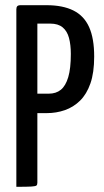

<svg xmlns="http://www.w3.org/2000/svg" viewBox="-20 -720 400 740"><path d="M71 -284Q56 -284 55 -289Q54 -294 54 -306V-681Q54 -684 54.5 -692Q55 -700 66 -700H159Q222 -700 263 -679.5Q304 -659 323.5 -615.5Q343 -572 343 -502Q343 -440 328.5 -398.5Q314 -357 288.5 -332Q263 -307 230 -295.5Q197 -284 160 -284ZM43 0V-684Q43 -692 46.5 -696Q50 -700 60 -700H108Q120 -700 122 -692Q124 -684 124 -684V-16Q124 -8 120.5 -5Q117 -2 100.5 -1Q84 0 43 0ZM122 -359H168Q196 -359 214.5 -374Q233 -389 243 -422.5Q253 -456 253 -512Q253 -547 246 -573.5Q239 -600 221.5 -614.5Q204 -629 174 -629H122Z"/></svg>

Font: Yanone Kaffeesatz ExtraLight
Style: Regular
Weight: 400
Version: Version 2.003